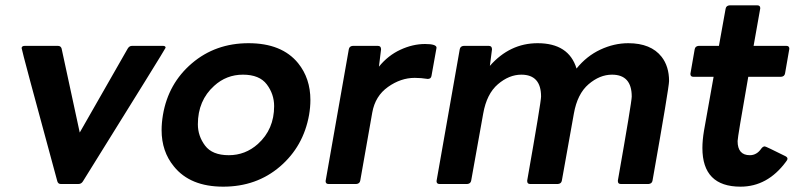

<svg xmlns="http://www.w3.org/2000/svg" viewBox="-20 -690 3007 720"><path d="M274 0H208Q198 0 195 -10Q61 -502 61 -510Q62 -518 73 -518H197Q208 -518 211 -508L279 -193L459 -508Q465 -518 475 -518H591Q601 -518 601 -511Q601 -508 291 -10Q285 0 274 0Z M817 10Q693 10 632 -66Q586 -122 586 -202Q586 -229 591 -259Q611 -377 699.5 -452.5Q788 -528 912 -528Q1037 -528 1098 -453Q1144 -396 1144 -315Q1144 -288 1139 -259Q1118 -141 1030 -65.5Q942 10 817 10ZM838 -108Q900 -108 947 -150Q1008 -205 1008 -292Q1008 -337 980.5 -373.5Q953 -410 891 -410Q829 -410 783 -368Q722 -313 722 -224Q722 -180 749 -144Q776 -108 838 -108Z M1316 0H1212Q1201 0 1201 -11L1288 -505Q1290 -517 1303 -518H1397Q1409 -518 1409 -505L1401 -440Q1435 -482 1481.5 -503.5Q1528 -525 1574 -525Q1617 -525 1617 -511L1598 -405Q1596 -394 1584 -394Q1559 -398 1535 -398Q1483 -398 1435 -364Q1387 -330 1376 -268L1331 -13Q1329 -1 1316 0Z M2412 0H2308Q2297 0 2297 -11V-13Q2349 -308 2349 -328Q2349 -410 2275 -410Q2229 -410 2187 -374Q2145 -338 2132 -264L2087 -13Q2085 -1 2072 0H1968Q1957 0 1957 -11V-13Q2009 -308 2009 -328Q2009 -410 1935 -410Q1889 -410 1847 -374Q1805 -338 1792 -264L1747 -13Q1745 -1 1732 0H1628Q1617 0 1617 -11L1704 -505Q1706 -517 1719 -518H1813Q1825 -518 1825 -505L1817 -443Q1892 -528 1996 -528Q2113 -528 2142 -433Q2180 -480 2231.5 -504Q2283 -528 2336 -528Q2421 -528 2461 -477Q2489 -441 2489 -386Q2489 -363 2427 -13Q2425 -1 2412 0Z M2757 10Q2614 10 2614 -135Q2614 -164 2620 -200L2656 -402H2580Q2569 -402 2569 -413L2585 -505Q2587 -517 2600 -518H2676L2701 -657Q2703 -669 2716 -670H2820Q2831 -670 2831 -659L2806 -518H2929Q2940 -518 2940 -507L2924 -415Q2922 -403 2909 -402H2786Q2746 -175 2746 -161Q2746 -108 2792 -108Q2818 -108 2835 -133Q2841 -141 2848 -141Q2852 -141 2926 -104Q2933 -100 2933 -95Q2933 -90 2927 -83Q2858 10 2757 10Z"/></svg>

Font: YamahaIndonesia935. App
Style: Bold Italic
Weight: 700
Italic angle: -10°
Designer: Dalton Maag Ltd
Foundry: Dalton Maag Ltd
Version: Version 1.002; January 01, 2024; Regular/Italic